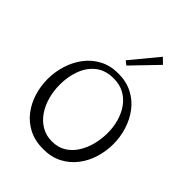

<svg xmlns="http://www.w3.org/2000/svg" viewBox="-295 -1224 1389 1389"><g transform="rotate(45 400.0 -529.5)"><path d="M401 13Q317 13 254 -19Q191 -51 149 -105.5Q107 -160 86 -228Q65 -296 65 -368Q65 -441 86.5 -510.5Q108 -580 150 -636Q192 -692 254.5 -725.5Q317 -759 399 -759Q482 -759 545 -726Q608 -693 650 -637.5Q692 -582 713.5 -513Q735 -444 735 -372Q735 -300 714 -231Q693 -162 650.5 -107Q608 -52 546 -19.5Q484 13 401 13ZM406 -71Q469 -71 514.5 -99.5Q560 -128 590 -176Q620 -224 634.5 -282Q649 -340 649 -400Q649 -461 633 -516.5Q617 -572 586 -615.5Q555 -659 508.5 -684.5Q462 -710 400 -710Q316 -710 262 -667Q208 -624 182 -554Q156 -484 156 -402Q156 -336 173 -276.5Q190 -217 222 -171Q254 -125 300.5 -98Q347 -71 406 -71ZM399 -840 369 -864 541 -1072 583 -1031Z"/></g></svg>

Font: Marhey Light
Style: Regular
Weight: 300
Designer: Nur Syamsi & Bustanul Arifin
Foundry: Namelatype
Version: Version 1.000